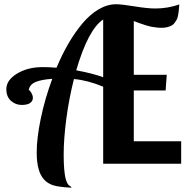

<svg xmlns="http://www.w3.org/2000/svg" viewBox="-20 -771 881 904"><path d="M833 0H465.8V-362.8Q393.1 -393.1 328.1 -398.9Q305.2 -308.6 292.5 -213.4Q279.8 -118.2 279.8 -43Q279.8 -3.9 282.2 24.4Q284.7 52.7 288.1 66.7Q291.5 80.6 296.1 89.8Q300.8 99.1 304.7 101.6Q308.6 104 312.3 106.7Q315.9 109.4 316.9 112.8Q254.4 109.4 229.5 101.1Q178.2 84 162.1 25.9Q152.8 -6.3 152.8 -53.2Q152.8 -120.6 172.1 -213.4Q191.4 -306.2 226.1 -399.9Q175.3 -396.5 147.7 -385Q120.1 -373.5 115.2 -347.2Q120.1 -347.2 127.4 -334.2Q134.8 -321.3 134.8 -310.1Q134.8 -295.4 121.8 -286.1Q108.9 -276.9 82 -276.9Q53.2 -276.9 31.5 -296.4Q9.8 -315.9 9.8 -351.1Q9.8 -393.6 60.1 -424.3Q110.4 -455.1 182.1 -455.1Q211.9 -455.1 246.1 -452.1Q272.5 -515.1 303 -567.4Q333.5 -619.6 368.9 -661.6Q404.3 -703.6 444.8 -727.3Q485.4 -751 526.9 -751Q552.7 -751 613.5 -741Q674.3 -731 710.9 -731Q769 -731 824.2 -750Q823.7 -745.1 822.8 -733.2Q821.8 -721.2 821 -714.6Q820.3 -708 817.9 -696.5Q815.4 -685.1 812 -678.7Q808.6 -672.4 802.5 -663.8Q796.4 -655.3 788.3 -650.9Q780.3 -646.5 768.3 -643.3Q756.3 -640.1 741.2 -640.1Q732.9 -640.1 725.3 -640.6Q717.8 -641.1 709 -642.6Q700.2 -644 694.6 -644.8Q689 -645.5 679 -648.4Q668.9 -651.4 665.3 -652.3Q661.6 -653.3 650.6 -657.2Q639.6 -661.1 637.7 -661.6Q635.7 -662.1 623 -667Q610.4 -671.9 609.9 -671.9V-418.9H765.1L759.8 -345.2H609.9V-106H833ZM465.8 -407.2V-679.2Q395 -632.3 338.9 -439.9Q416 -425.8 465.8 -407.2Z"/></svg>

Font: Lobster Two
Style: Bold
Weight: 700
Designer: Pablo Impallari
Foundry: Pablo Impallari. www.impallari.com
Version: Version 1.006